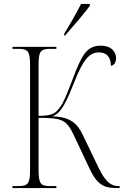

<svg xmlns="http://www.w3.org/2000/svg" viewBox="-20 -951 651 971"><path d="M305 -781V-771H309C349 -816 408 -886 434 -921V-931H390C367 -886 334 -828 305 -781ZM43 0H265V-10H233C184 -10 175 -23 175 -96V-355C296 -355 316 -345 353 -268L435 -94C477 -6 517 0 575 0H585V-10H579C542 -10 514 -30 479 -102L398 -270C369 -331 331 -360 243 -363C290 -374 319 -444 355 -534C400 -651 434 -686 479 -686C518 -686 540 -665 541 -618C558 -621 567 -637 567 -657C567 -686 546 -720 489 -720C417 -720 392 -668 349 -555C319 -475 299 -428 285 -411C263 -380 248 -365 175 -365V-619C175 -691 183 -704 236 -704H265V-714H43V-704H72C123 -704 132 -691 132 -619V-95C132 -23 123 -10 72 -10H43Z"/></svg>

Font: Noto Serif Display SemiCondensed ExtraLight
Style: Regular
Weight: 200
Width: 4
Designer: Monotype Design Team
Foundry: Monotype Imaging Inc.
Version: Version 2.009